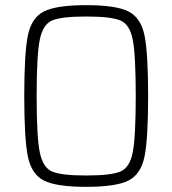

<svg xmlns="http://www.w3.org/2000/svg" viewBox="-20 -716 668 744"><path d="M74 -344Q74 -510 88 -578.5Q102 -647 150 -671.5Q198 -696 314 -696Q430 -696 478 -671.5Q526 -647 540 -578.5Q554 -510 554 -344Q554 -178 540 -109.5Q526 -41 478 -16.5Q430 8 314 8Q198 8 150 -16.5Q102 -41 88 -109.5Q74 -178 74 -344ZM506 -344Q506 -502 494.5 -561.5Q483 -621 447 -636.5Q411 -652 314 -652Q217 -652 181.5 -636.5Q146 -621 134 -561.5Q122 -502 122 -344Q122 -186 134 -126.5Q146 -67 181.5 -51.5Q217 -36 314 -36Q411 -36 447 -51.5Q483 -67 494.5 -126.5Q506 -186 506 -344Z"/></svg>

Font: Saira Semi Condensed ExtraLight
Style: Regular
Weight: 200
Width: 4
Designer: Hector Gatti with collaboration of the Omnibus-Type team
Foundry: Omnibus-Type
Version: Version 1.001; ttfautohint (v1.8)